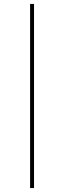

<svg xmlns="http://www.w3.org/2000/svg" viewBox="-20 -762 326 976"><path d="M133 194V-742H153V194Z"/></svg>

Font: Montserrat Thin
Style: Regular
Weight: 100
Designer: Julieta Ulanovsky
Foundry: Julieta Ulanovsky
Version: Version 9.000